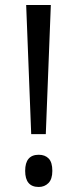

<svg xmlns="http://www.w3.org/2000/svg" viewBox="-20 -734 308 763"><path d="M162 -201H104L84 -714H182ZM80 -55Q80 -119 134 -119Q159 -119 173.5 -104Q188 -89 188 -55Q188 -22 172.5 -6.5Q157 9 134 9Q80 9 80 -55Z"/></svg>

Font: Noto Sans Sinhala ExtraCondensed
Style: Regular
Weight: 400
Width: 2
Designer: Jelle Bosma - Monotype Design Team
Foundry: Monotype Imaging Inc.
Version: Version 2.006; ttfautohint (v1.8.4.7-5d5b)